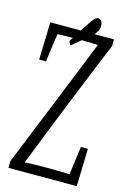

<svg xmlns="http://www.w3.org/2000/svg" viewBox="-131 -953 680 1006"><g transform="rotate(15 209.0 -449.5)"><path d="M21 -46.4Q167 -404.8 306.6 -752.9Q252.4 -755.4 197.5 -755.4Q142.6 -755.4 87.4 -752.9Q76.7 -681.2 66.4 -599.6Q66.4 -599.6 29.3 -599.6Q32.2 -706.1 35.2 -803.2Q35.2 -803.2 380.4 -803.2Q380.4 -790.5 380.4 -767.6Q235.8 -418.5 95.7 -60.1Q156.2 -62.5 216.8 -62.5Q277.3 -62.5 338.4 -60.1Q348.6 -141.6 358.9 -213.4Q358.9 -213.4 397 -213.4Q394 -116.7 391.1 -9.8Q391.1 -9.8 21 -9.8Q21 -33.2 21 -46.4ZM260.7 -790.5Q236.8 -770.5 213.4 -751.2Q189.9 -731.9 167.5 -712.9Q167.5 -712.9 157.2 -734.4Q192.9 -794.4 228.5 -845.2Q243.7 -869.6 254.2 -879.2Q264.6 -888.7 272.9 -888.7Q283.2 -888.7 290.3 -878.9Q297.4 -869.1 297.4 -853.5Q297.4 -837.9 289.8 -823.5Q282.2 -809.1 260.7 -790.5Z"/></g></svg>

Font: Scarab Serif
Style: Light
Weight: 300
Designer: John Roberts
Foundry: Scarab
Version: 1.0